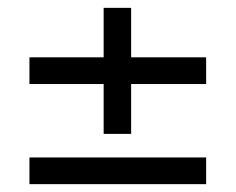

<svg xmlns="http://www.w3.org/2000/svg" viewBox="-20 -507 600 489"><path d="M244 -293H55V-361H244V-487H314V-361H505V-293H314V-166H244ZM55 -106H505V-38H55Z"/></svg>

Font: Cairo
Style: Regular
Weight: 400
Designer: Mohamed Gaber, the designers of Titillium
Foundry: Kief Type Foundry
Version: Version 2.009; ttfautohint (v1.5.33-1714) -l 8 -r 50 -G 200 